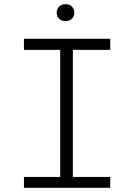

<svg xmlns="http://www.w3.org/2000/svg" viewBox="-20 -896 640 916"><path d="M94.2 -710.9H505.9V-658.2H327.6V-51.8H505.9V0H94.2V-51.8H267.1V-658.2H94.2ZM250.5 -835.4Q250.5 -852.1 261.5 -864Q272.5 -876 292.5 -876Q312 -876 323.2 -864.3Q334.5 -852.5 334.5 -835.4Q334.5 -818.4 323.2 -806.9Q312 -795.4 292.5 -795.4Q272.5 -795.4 261.5 -806.9Q250.5 -818.4 250.5 -835.4Z"/></svg>

Font: Roboto Mono Light
Style: Regular
Weight: 300
Designer: Google
Version: Version 2.000985; 2015; ttfautohint (v1.3)